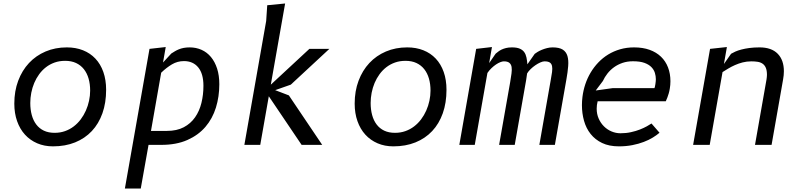

<svg xmlns="http://www.w3.org/2000/svg" viewBox="-20 -830 4590 1100"><path d="M283.5 8.5Q234 8.5 193.2 -9Q152.5 -26.5 123.2 -58.5Q94 -90.5 78 -135.8Q62 -181 62 -236.5Q62 -308 84.2 -367.2Q106.5 -426.5 146.2 -469Q186 -511.5 241.2 -535Q296.5 -558.5 363 -558.5Q414 -558.5 455.5 -542Q497 -525.5 526.5 -494.2Q556 -463 572 -417.8Q588 -372.5 588 -315.5Q588 -241 566.8 -181Q545.5 -121 506 -79Q466.5 -37 410.2 -14.2Q354 8.5 283.5 8.5ZM496.5 -311Q496.5 -348.5 487.5 -379.8Q478.5 -411 460.5 -433.8Q442.5 -456.5 415.8 -469Q389 -481.5 353 -481.5Q320.5 -481.5 293 -471.8Q265.5 -462 243.5 -445Q221.5 -428 204.5 -404.8Q187.5 -381.5 176.2 -354.8Q165 -328 159.2 -298.5Q153.5 -269 153.5 -240Q153.5 -202.5 162 -171Q170.5 -139.5 187.8 -116.8Q205 -94 231.2 -81.5Q257.5 -69 293 -69Q325 -69 352.5 -78.8Q380 -88.5 402.5 -105.8Q425 -123 442.5 -146.2Q460 -169.5 472 -196.5Q484 -223.5 490.2 -252.8Q496.5 -282 496.5 -311Z M936 -80Q993 -80 1032.8 -101Q1072.5 -122 1097.5 -157.8Q1122.5 -193.5 1134 -240.2Q1145.5 -287 1145.5 -338.5Q1145.5 -407.5 1115.8 -443.8Q1086 -480 1034 -480Q996.5 -480 965 -461.2Q933.5 -442.5 903.5 -413.5L845 -80ZM786.5 250H695.5L836.5 -550L929.5 -560.5L914 -472L961.5 -523.5Q971.5 -530 982 -536.2Q992.5 -542.5 1004.8 -547.5Q1017 -552.5 1032.2 -555.5Q1047.5 -558.5 1067 -558.5Q1103.5 -558.5 1134.8 -544.5Q1166 -530.5 1188.5 -503.5Q1211 -476.5 1223.8 -437.2Q1236.5 -398 1236.5 -347.5Q1236.5 -276.5 1217 -213.5Q1197.5 -150.5 1156.8 -103Q1116 -55.5 1053.2 -27.8Q990.5 0 904 0H831Z M1380 0 1505 -710 1511 -800 1613.5 -810 1531.5 -345 1752.5 -550H1867L1646 -345L1556.5 -313.5L1635 -283.5L1826 0H1708L1520 -278.5L1471 0Z M2233.5 8.5Q2184 8.5 2143.2 -9Q2102.5 -26.5 2073.2 -58.5Q2044 -90.5 2028 -135.8Q2012 -181 2012 -236.5Q2012 -308 2034.2 -367.2Q2056.5 -426.5 2096.2 -469Q2136 -511.5 2191.2 -535Q2246.5 -558.5 2313 -558.5Q2364 -558.5 2405.5 -542Q2447 -525.5 2476.5 -494.2Q2506 -463 2522 -417.8Q2538 -372.5 2538 -315.5Q2538 -241 2516.8 -181Q2495.5 -121 2456 -79Q2416.5 -37 2360.2 -14.2Q2304 8.5 2233.5 8.5ZM2446.5 -311Q2446.5 -348.5 2437.5 -379.8Q2428.5 -411 2410.5 -433.8Q2392.5 -456.5 2365.8 -469Q2339 -481.5 2303 -481.5Q2270.5 -481.5 2243 -471.8Q2215.5 -462 2193.5 -445Q2171.5 -428 2154.5 -404.8Q2137.5 -381.5 2126.2 -354.8Q2115 -328 2109.2 -298.5Q2103.5 -269 2103.5 -240Q2103.5 -202.5 2112 -171Q2120.5 -139.5 2137.8 -116.8Q2155 -94 2181.2 -81.5Q2207.5 -69 2243 -69Q2275 -69 2302.5 -78.8Q2330 -88.5 2352.5 -105.8Q2375 -123 2392.5 -146.2Q2410 -169.5 2422 -196.5Q2434 -223.5 2440.2 -252.8Q2446.5 -282 2446.5 -311Z M2700 0H2611.5L2708 -550L2798.5 -560.5L2782.5 -468.5Q2796.5 -488.5 2804 -499.8Q2811.5 -511 2815.2 -516.2Q2819 -521.5 2820 -522.8Q2821 -524 2821.5 -524Q2827 -528.5 2834.8 -534.5Q2842.5 -540.5 2853.2 -545.8Q2864 -551 2878.8 -554.8Q2893.5 -558.5 2913 -558.5Q2941 -558.5 2957.8 -551.2Q2974.5 -544 2983.5 -531.2Q2992.5 -518.5 2996.2 -500.5Q3000 -482.5 3001.5 -461.5L3043.5 -521.5Q3049 -526 3059.8 -532.5Q3070.5 -539 3084.5 -544.8Q3098.5 -550.5 3114.2 -554.5Q3130 -558.5 3146 -558.5Q3184 -558.5 3204 -545.8Q3224 -533 3231 -509Q3238 -485 3235.2 -451Q3232.5 -417 3225 -375L3159 0H3070L3135 -370Q3140 -397 3142.8 -417.2Q3145.5 -437.5 3142.8 -451.2Q3140 -465 3130 -471.8Q3120 -478.5 3099.5 -478.5Q3089.5 -478.5 3075.5 -472.2Q3061.5 -466 3047.2 -456.2Q3033 -446.5 3020.2 -434.2Q3007.5 -422 3000 -409.5Q2999.5 -406.5 2998.5 -399.8Q2997.5 -393 2996.5 -385.8Q2995.5 -378.5 2994.5 -372.2Q2993.5 -366 2993 -363.5L2929 0H2839.5L2903 -360Q2907.5 -387 2910.5 -409Q2913.5 -431 2911 -446.2Q2908.5 -461.5 2898.2 -470Q2888 -478.5 2866.5 -478.5Q2858.5 -478.5 2846.8 -474Q2835 -469.5 2822 -460.8Q2809 -452 2796 -439.8Q2783 -427.5 2772.5 -412Z M3758.5 -69.5Q3743 -56 3720.2 -42Q3697.5 -28 3668 -16.8Q3638.5 -5.5 3602.8 1.5Q3567 8.5 3526 8.5Q3469.5 8.5 3429.5 -10.8Q3389.5 -30 3363.8 -62.5Q3338 -95 3326 -137.8Q3314 -180.5 3314 -227.5Q3314 -251 3317 -275Q3321.5 -311.5 3333.2 -347Q3345 -382.5 3363.8 -414Q3382.5 -445.5 3407.8 -472Q3433 -498.5 3464.5 -517.8Q3496 -537 3533.2 -547.8Q3570.5 -558.5 3613 -558.5Q3663 -558.5 3701.8 -544.5Q3740.5 -530.5 3767 -505Q3793.5 -479.5 3807.2 -443.8Q3821 -408 3821 -364.5Q3821 -343.5 3817.5 -323Q3815 -307.5 3811.2 -294.5Q3807.5 -281.5 3803.5 -271.5Q3799 -260 3794.5 -250H3404Q3401 -238.5 3399.8 -228Q3398.5 -217.5 3398.5 -207.5Q3398.5 -176.5 3410 -150.5Q3421.5 -124.5 3440.5 -105.8Q3459.5 -87 3484 -76.8Q3508.5 -66.5 3535 -66.5Q3567 -66.5 3595.2 -72.8Q3623.5 -79 3646.2 -88Q3669 -97 3686 -106.5Q3703 -116 3712.5 -122.5ZM3729.5 -325Q3730.5 -326.5 3732 -333Q3733.5 -339.5 3734.8 -347.8Q3736 -356 3736.8 -363.8Q3737.5 -371.5 3737.5 -376Q3737.5 -394 3732 -412.2Q3726.5 -430.5 3712 -445.5Q3697.5 -460.5 3672 -469.8Q3646.5 -479 3606.5 -479Q3574 -479 3546.8 -469.8Q3519.5 -460.5 3497.8 -444.8Q3476 -429 3460 -408.5Q3444 -388 3434 -366L3393 -311.5L3489.5 -325Z M4046 0H3951L4048 -550L4144.5 -560.5L4127.5 -463.5L4168.5 -522Q4178.5 -528 4193 -534.5Q4207.5 -541 4227.5 -546.2Q4247.5 -551.5 4273.2 -555Q4299 -558.5 4331.5 -558.5Q4400 -558.5 4435.5 -522.2Q4471 -486 4471 -422Q4471 -399.5 4466.5 -375L4400.5 0H4305.5L4371.5 -375Q4372.5 -382 4373.2 -388.5Q4374 -395 4374 -401Q4374 -425.5 4367.8 -440.8Q4361.5 -456 4349.8 -464.5Q4338 -473 4321.5 -475.8Q4305 -478.5 4285 -478.5Q4258.5 -478.5 4235 -472.5Q4211.5 -466.5 4190.8 -457.2Q4170 -448 4152.2 -437.2Q4134.5 -426.5 4119.5 -417Z"/></svg>

Font: B612 Mono
Style: Italic
Weight: 400
Italic angle: -10°
Version: Version 1.005